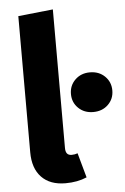

<svg xmlns="http://www.w3.org/2000/svg" viewBox="-55 -798 555 854"><g transform="rotate(-5 223.0 -370.5)"><path d="M203 16.8Q134 16.8 96.1 -22.7Q58.2 -62.2 58.2 -134V-742L213.8 -758.4V-139.6Q213.8 -123 220.4 -114.8Q227 -106.6 241.4 -106.6Q255.6 -106.6 267.6 -111.4L298.2 -1.2Q256.8 16.8 203 16.8ZM353.4 -465.2Q393.8 -465.2 419.9 -439.7Q446 -414.2 446 -376.4Q446 -338.6 419.9 -313.3Q393.8 -288 353.4 -288Q313.4 -288 287.3 -313.3Q261.2 -338.6 261.2 -376.4Q261.2 -414.2 287.3 -439.7Q313.4 -465.2 353.4 -465.2Z"/></g></svg>

Font: Firava
Style: Regular
Weight: 400
Designer: Carrois Corporate & Edenspiekermann AG
Foundry: Greg Finn Gibson
Version: Version 5.000